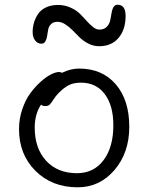

<svg xmlns="http://www.w3.org/2000/svg" viewBox="-20 -756 632 818"><path d="M155.8 -569.8Q140.1 -569.8 129.6 -583.7Q119.1 -597.7 119.1 -619.1Q119.1 -640.1 124.8 -659.4Q130.4 -678.7 142.1 -696.3Q153.8 -713.9 175.8 -724.4Q197.8 -734.9 227.1 -734.9Q255.4 -734.9 279.5 -724.1Q303.7 -713.4 319.6 -698Q335.4 -682.6 349.1 -667Q362.8 -651.4 376.5 -640.6Q390.1 -629.9 402.8 -629.9Q422.9 -629.9 434.1 -640.9Q445.3 -651.9 449 -667.2Q452.6 -682.6 454.8 -698.2Q457 -713.9 463.1 -724.9Q469.2 -735.8 481 -735.8Q515.1 -735.8 515.1 -688Q515.1 -629.9 485.1 -594.5Q455.1 -559.1 402.8 -559.1Q378.9 -559.1 357.4 -569.8Q335.9 -580.6 320.1 -595.9Q304.2 -611.3 289.6 -626.5Q274.9 -641.6 258.3 -652.3Q241.7 -663.1 225.1 -663.1Q207.5 -663.1 197.8 -653.6Q188 -644 185.3 -630.1Q182.6 -616.2 180.7 -602.5Q178.7 -588.9 173.1 -579.3Q167.5 -569.8 155.8 -569.8ZM311 42Q201.7 42 131.3 -27.8Q61 -97.7 61 -206.1Q61 -249.5 74.7 -290Q88.4 -330.6 108.9 -358.4Q129.4 -386.2 153.1 -407.5Q176.8 -428.7 197.3 -439Q217.8 -449.2 231 -449.2Q239.3 -449.2 244.1 -445.8Q281.2 -463.9 316.9 -463.9Q415.5 -463.9 473.1 -397Q530.8 -330.1 530.8 -215.8Q530.8 -105.5 467.8 -31.7Q404.8 42 311 42ZM127.9 -212.9Q127.9 -123.5 176.8 -70.8Q225.6 -18.1 308.1 -18.1Q379.4 -18.1 421.1 -73.5Q462.9 -128.9 462.9 -222.2Q462.9 -306.6 426.3 -355.2Q389.6 -403.8 325.2 -403.8Q293.9 -403.8 273.4 -393.3Q252.9 -382.8 230 -359.9Q217.8 -347.7 208 -332.3Q198.2 -316.9 191.9 -310.5Q185.5 -304.2 173.8 -304.2Q160.6 -304.2 154.8 -310.1Q127.9 -269.5 127.9 -212.9Z"/></svg>

Font: Shantell Sans Bouncy
Style: Regular
Weight: 300
Designer: Stephen Nixon, Anya Danilova, Shantell Martin
Foundry: Arrow Type
Version: Version 1.006;[9816181b4]